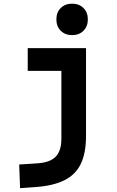

<svg xmlns="http://www.w3.org/2000/svg" viewBox="-20 -776 626 1031"><path d="M87.9 234.4 83 107.4 180.7 101.1Q248.5 96.7 279.1 65.2Q309.6 33.7 309.6 -30.3V-187.5H441.9V-45.9Q441.9 46.4 413.6 104.5Q385.3 162.6 325.4 192.1Q265.6 221.7 170.9 228.5ZM128.9 -395.5V-517.6H317.4V-395.5ZM309.6 -170.9V-517.6H441.9V-170.9ZM367.2 -587.4Q329.6 -587.4 306.2 -610.8Q282.7 -634.3 282.7 -671.9Q282.7 -709.5 306.2 -732.9Q329.6 -756.3 367.2 -756.3Q404.8 -756.3 428.2 -732.9Q451.7 -709.5 451.7 -671.9Q451.7 -634.3 428.2 -610.8Q404.8 -587.4 367.2 -587.4Z"/></svg>

Font: Cascadia Code
Style: Regular
Weight: 400
Monospace: yes
Designer: Aaron Bell
Foundry: Saja Typeworks
Version: Version 2106.017